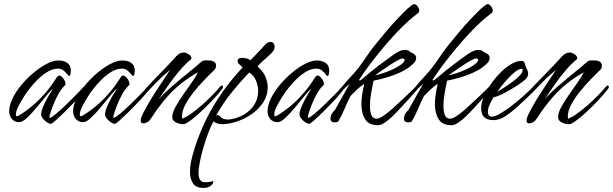

<svg xmlns="http://www.w3.org/2000/svg" viewBox="-20 -599 3010 943"><path d="M230 9Q221 9 209.5 1Q198 -7 190 -17.5Q182 -28 182 -37Q182 -52 193 -77.5Q204 -103 218.5 -128Q233 -153 241 -165Q227 -153 205.5 -126.5Q184 -100 159.5 -70.5Q135 -41 112.5 -20Q90 1 74 1Q52 1 38.5 -14.5Q25 -30 25 -52Q25 -82 42 -116.5Q59 -151 86.5 -183.5Q114 -216 146.5 -243Q179 -270 210.5 -286Q242 -302 267 -302Q294 -302 311 -289.5Q328 -277 328 -252Q328 -248 326.5 -237Q325 -226 319 -226Q316 -226 309.5 -235Q303 -244 292 -253Q281 -262 264 -262Q236 -262 205.5 -241.5Q175 -221 147 -189.5Q119 -158 98 -125Q77 -92 66 -68Q63 -61 60.5 -53Q58 -45 58 -37Q58 -28 63 -28Q68 -28 84.5 -39Q101 -50 108 -55Q143 -80 174.5 -112Q206 -144 231 -178Q239 -189 246 -200Q253 -211 260 -221Q265 -228 270 -228Q281 -228 291.5 -213Q302 -198 302 -187Q302 -182 300.5 -181Q299 -180 294 -175Q279 -160 264.5 -133Q250 -106 239.5 -78.5Q229 -51 224 -32Q223 -29 222.5 -24.5Q222 -20 227 -21Q237 -24 259.5 -43.5Q282 -63 308.5 -88.5Q335 -114 356.5 -136Q378 -158 385 -167Q387 -169 389.5 -171.5Q392 -174 395 -174Q402 -174 402 -167Q402 -163 386 -143.5Q370 -124 346 -98.5Q322 -73 297 -48.5Q272 -24 253.5 -7.5Q235 9 230 9Z M544 9Q535 9 523.5 1Q512 -7 504 -17.5Q496 -28 496 -37Q496 -52 507 -77.5Q518 -103 532.5 -128Q547 -153 555 -165Q541 -153 519.5 -126.5Q498 -100 473.5 -70.5Q449 -41 426.5 -20Q404 1 388 1Q366 1 352.5 -14.5Q339 -30 339 -52Q339 -82 356 -116.5Q373 -151 400.5 -183.5Q428 -216 460.5 -243Q493 -270 524.5 -286Q556 -302 581 -302Q608 -302 625 -289.5Q642 -277 642 -252Q642 -248 640.5 -237Q639 -226 633 -226Q630 -226 623.5 -235Q617 -244 606 -253Q595 -262 578 -262Q550 -262 519.5 -241.5Q489 -221 461 -189.5Q433 -158 412 -125Q391 -92 380 -68Q377 -61 374.5 -53Q372 -45 372 -37Q372 -28 377 -28Q382 -28 398.5 -39Q415 -50 422 -55Q457 -80 488.5 -112Q520 -144 545 -178Q553 -189 560 -200Q567 -211 574 -221Q579 -228 584 -228Q595 -228 605.5 -213Q616 -198 616 -187Q616 -182 614.5 -181Q613 -180 608 -175Q593 -160 578.5 -133Q564 -106 553.5 -78.5Q543 -51 538 -32Q537 -29 536.5 -24.5Q536 -20 541 -21Q551 -24 573.5 -43.5Q596 -63 622.5 -88.5Q649 -114 670.5 -136Q692 -158 699 -167Q701 -169 703.5 -171.5Q706 -174 709 -174Q716 -174 716 -167Q716 -163 700 -143.5Q684 -124 660 -98.5Q636 -73 611 -48.5Q586 -24 567.5 -7.5Q549 9 544 9Z M878 11Q863 11 844.5 2.5Q826 -6 826 -24Q826 -45 842 -74Q858 -103 880 -134.5Q902 -166 922.5 -195Q943 -224 952 -244Q946 -241 932.5 -232.5Q919 -224 906 -215.5Q893 -207 887 -202Q844 -170 812.5 -136Q781 -102 749 -58Q741 -46 732.5 -33Q724 -20 715 -8Q711 -3 701.5 2Q692 7 684 7Q671 7 671 -7Q671 -19 683.5 -44Q696 -69 715 -101Q734 -133 755 -164.5Q776 -196 793 -221.5Q810 -247 817 -258Q815 -255 806 -247.5Q797 -240 788.5 -232.5Q780 -225 776 -222Q757 -204 739 -185Q721 -166 703 -147Q701 -145 695.5 -141Q690 -137 686 -137Q681 -137 681 -142Q681 -147 695 -163Q709 -179 730 -201Q751 -223 773.5 -246Q796 -269 813 -287Q830 -305 836 -312Q846 -325 857.5 -333Q869 -341 885 -341Q894 -341 907 -332.5Q920 -324 920 -313Q920 -309 918 -308Q888 -283 859.5 -249Q831 -215 806 -179Q781 -143 760 -112Q784 -139 814 -165.5Q844 -192 872 -215L943 -273Q950 -279 957.5 -286Q965 -293 972 -298Q980 -303 989.5 -302.5Q999 -302 1009 -302Q1020 -302 1030.5 -296Q1041 -290 1041 -277Q1041 -264 1034.5 -257.5Q1028 -251 1020 -243Q1003 -227 978.5 -201Q954 -175 930 -145Q906 -115 890 -84.5Q874 -54 874 -28Q874 -25 874 -22Q874 -19 875 -16Q896 -24 921.5 -42.5Q947 -61 973 -84Q999 -107 1021.5 -130Q1044 -153 1059 -171Q1061 -173 1063.5 -176Q1066 -179 1070 -179Q1075 -179 1075 -172Q1075 -168 1072 -163Q1053 -138 1021 -104Q989 -70 955 -39.5Q921 -9 894 7Q887 11 878 11Z M981 324Q942 324 927.5 301Q913 278 913 245Q913 219 919 191.5Q925 164 932 142Q967 26 1027.5 -76.5Q1088 -179 1171 -267Q1166 -274 1156.5 -282Q1147 -290 1147 -298Q1147 -308 1153 -311.5Q1159 -315 1167 -315Q1169 -315 1183.5 -313.5Q1198 -312 1210 -303L1263 -358Q1269 -364 1274 -370.5Q1279 -377 1285 -382Q1290 -387 1295.5 -390Q1301 -393 1308 -393Q1319 -393 1324 -385.5Q1329 -378 1329 -369Q1329 -359 1324 -351.5Q1319 -344 1311 -336Q1295 -320 1275 -303Q1255 -286 1245 -273Q1261 -258 1271 -244.5Q1281 -231 1288 -211Q1291 -201 1293 -191Q1295 -181 1295 -170Q1295 -132 1274.5 -99Q1254 -66 1220 -41.5Q1186 -17 1146 -3Q1106 11 1068 11Q1058 11 1047.5 7.5Q1037 4 1029 -3Q1016 19 1003 53.5Q990 88 979 125.5Q968 163 961.5 196.5Q955 230 955 250Q955 271 962 283.5Q969 296 986 296Q989 296 1002.5 295.5Q1016 295 1027 289Q1029 303 1015 313.5Q1001 324 981 324ZM1099 -12Q1104 -12 1108.5 -12.5Q1113 -13 1117 -14Q1151 -20 1181 -38Q1211 -56 1229.5 -85.5Q1248 -115 1248 -153Q1248 -176 1237.5 -202.5Q1227 -229 1204 -243Q1167 -205 1121.5 -149.5Q1076 -94 1040 -29Q1045 -34 1049 -34Q1054 -34 1058.5 -30Q1063 -26 1064 -24Q1076 -12 1099 -12Z M1499 9Q1490 9 1478.5 1Q1467 -7 1459 -17.5Q1451 -28 1451 -37Q1451 -52 1462 -77.5Q1473 -103 1487.5 -128Q1502 -153 1510 -165Q1496 -153 1474.5 -126.5Q1453 -100 1428.5 -70.5Q1404 -41 1381.5 -20Q1359 1 1343 1Q1321 1 1307.5 -14.5Q1294 -30 1294 -52Q1294 -82 1311 -116.5Q1328 -151 1355.5 -183.5Q1383 -216 1415.5 -243Q1448 -270 1479.5 -286Q1511 -302 1536 -302Q1563 -302 1580 -289.5Q1597 -277 1597 -252Q1597 -248 1595.5 -237Q1594 -226 1588 -226Q1585 -226 1578.5 -235Q1572 -244 1561 -253Q1550 -262 1533 -262Q1505 -262 1474.5 -241.5Q1444 -221 1416 -189.5Q1388 -158 1367 -125Q1346 -92 1335 -68Q1332 -61 1329.5 -53Q1327 -45 1327 -37Q1327 -28 1332 -28Q1337 -28 1353.5 -39Q1370 -50 1377 -55Q1412 -80 1443.5 -112Q1475 -144 1500 -178Q1508 -189 1515 -200Q1522 -211 1529 -221Q1534 -228 1539 -228Q1550 -228 1560.5 -213Q1571 -198 1571 -187Q1571 -182 1569.5 -181Q1568 -180 1563 -175Q1548 -160 1533.5 -133Q1519 -106 1508.5 -78.5Q1498 -51 1493 -32Q1492 -29 1491.5 -24.5Q1491 -20 1496 -21Q1506 -24 1528.5 -43.5Q1551 -63 1577.5 -88.5Q1604 -114 1625.5 -136Q1647 -158 1654 -167Q1656 -169 1658.5 -171.5Q1661 -174 1664 -174Q1671 -174 1671 -167Q1671 -163 1655 -143.5Q1639 -124 1615 -98.5Q1591 -73 1566 -48.5Q1541 -24 1522.5 -7.5Q1504 9 1499 9Z M1837 16Q1791 16 1773 -14Q1755 -44 1755 -87Q1755 -111 1759 -136.5Q1763 -162 1769 -187Q1757 -180 1740 -165Q1723 -150 1701 -127Q1684 -93 1671 -61.5Q1658 -30 1642 -4Q1639 0 1634 1Q1629 2 1624 2Q1603 2 1603 -17Q1603 -39 1625 -59L1697 -187Q1688 -180 1680 -172Q1672 -164 1662 -155Q1658 -151 1653 -151Q1649 -151 1649 -155Q1649 -159 1654 -166Q1677 -195 1710.5 -230.5Q1744 -266 1784 -327Q1797 -347 1821 -377Q1845 -407 1873.5 -441Q1902 -475 1931 -505.5Q1960 -536 1982 -557Q1993 -566 2001 -572Q2009 -578 2013 -579Q2022 -579 2030 -569Q2038 -559 2039 -548Q2039 -537 2031 -533Q2019 -523 2008.5 -515Q1998 -507 1987 -497Q1960 -473 1927 -438Q1894 -403 1860.5 -363Q1827 -323 1796.5 -282.5Q1766 -242 1743 -206Q1745 -204 1747 -204Q1750 -204 1754.5 -207.5Q1759 -211 1766 -217Q1801 -247 1842 -278.5Q1883 -310 1921 -336Q1932 -343 1943.5 -348.5Q1955 -354 1968 -354Q1976 -354 1983.5 -351.5Q1991 -349 1995 -343Q2005 -340 2014.5 -333Q2024 -326 2024 -314Q2024 -299 2009 -285.5Q1994 -272 1983 -264Q1949 -242 1903.5 -226.5Q1858 -211 1815 -203Q1808 -172 1802.5 -139.5Q1797 -107 1797 -80Q1797 -52 1804 -34Q1811 -16 1830 -16Q1841 -16 1857.5 -26.5Q1874 -37 1891.5 -51.5Q1909 -66 1923.5 -80Q1938 -94 1946 -101Q1955 -109 1972 -125Q1989 -141 2005.5 -157Q2022 -173 2028 -180Q2029 -181 2031 -181Q2036 -181 2036 -174Q2036 -166 2024 -153L2007 -134Q1966 -88 1926.5 -46.5Q1887 -5 1857 11Q1847 16 1837 16ZM1822 -229Q1833 -231 1856 -238Q1879 -245 1903.5 -256Q1928 -267 1946.5 -279.5Q1965 -292 1968 -305Q1965 -312 1957 -312Q1950 -312 1931 -301.5Q1912 -291 1890 -276.5Q1868 -262 1849 -248.5Q1830 -235 1822 -229Z M2198 16Q2152 16 2134 -14Q2116 -44 2116 -87Q2116 -111 2120 -136.5Q2124 -162 2130 -187Q2118 -180 2101 -165Q2084 -150 2062 -127Q2045 -93 2032 -61.5Q2019 -30 2003 -4Q2000 0 1995 1Q1990 2 1985 2Q1964 2 1964 -17Q1964 -39 1986 -59L2058 -187Q2049 -180 2041 -172Q2033 -164 2023 -155Q2019 -151 2014 -151Q2010 -151 2010 -155Q2010 -159 2015 -166Q2038 -195 2071.5 -230.5Q2105 -266 2145 -327Q2158 -347 2182 -377Q2206 -407 2234.5 -441Q2263 -475 2292 -505.5Q2321 -536 2343 -557Q2354 -566 2362 -572Q2370 -578 2374 -579Q2383 -579 2391 -569Q2399 -559 2400 -548Q2400 -537 2392 -533Q2380 -523 2369.5 -515Q2359 -507 2348 -497Q2321 -473 2288 -438Q2255 -403 2221.5 -363Q2188 -323 2157.5 -282.5Q2127 -242 2104 -206Q2106 -204 2108 -204Q2111 -204 2115.5 -207.5Q2120 -211 2127 -217Q2162 -247 2203 -278.5Q2244 -310 2282 -336Q2293 -343 2304.5 -348.5Q2316 -354 2329 -354Q2337 -354 2344.5 -351.5Q2352 -349 2356 -343Q2366 -340 2375.5 -333Q2385 -326 2385 -314Q2385 -299 2370 -285.5Q2355 -272 2344 -264Q2310 -242 2264.5 -226.5Q2219 -211 2176 -203Q2169 -172 2163.5 -139.5Q2158 -107 2158 -80Q2158 -52 2165 -34Q2172 -16 2191 -16Q2202 -16 2218.5 -26.5Q2235 -37 2252.5 -51.5Q2270 -66 2284.5 -80Q2299 -94 2307 -101Q2316 -109 2333 -125Q2350 -141 2366.5 -157Q2383 -173 2389 -180Q2390 -181 2392 -181Q2397 -181 2397 -174Q2397 -166 2385 -153L2368 -134Q2327 -88 2287.5 -46.5Q2248 -5 2218 11Q2208 16 2198 16ZM2183 -229Q2194 -231 2217 -238Q2240 -245 2264.5 -256Q2289 -267 2307.5 -279.5Q2326 -292 2329 -305Q2326 -312 2318 -312Q2311 -312 2292 -301.5Q2273 -291 2251 -276.5Q2229 -262 2210 -248.5Q2191 -235 2183 -229Z M2403 -9Q2343 -9 2343 -68Q2343 -91 2355.5 -121.5Q2368 -152 2389 -183Q2410 -214 2436 -240.5Q2462 -267 2489.5 -283.5Q2517 -300 2541 -300Q2549 -300 2552.5 -296.5Q2556 -293 2558 -285Q2560 -281 2561 -276Q2562 -271 2564 -266Q2568 -259 2571 -252Q2574 -245 2574 -237Q2574 -227 2569 -219.5Q2564 -212 2557 -206Q2547 -197 2527 -183.5Q2507 -170 2483.5 -156.5Q2460 -143 2438.5 -133Q2417 -123 2404 -121Q2395 -107 2385.5 -86.5Q2376 -66 2376 -49Q2376 -40 2380.5 -33Q2385 -26 2395 -26Q2411 -26 2437.5 -41.5Q2464 -57 2493 -79.5Q2522 -102 2546.5 -123.5Q2571 -145 2583 -157L2615 -191Q2621 -197 2628 -197Q2634 -197 2634 -192Q2634 -186 2617 -167.5Q2600 -149 2576.5 -126.5Q2553 -104 2533 -85.5Q2513 -67 2507 -62Q2486 -44 2459 -26.5Q2432 -9 2403 -9ZM2421 -147Q2431 -153 2451.5 -166Q2472 -179 2494 -195Q2516 -211 2531.5 -227Q2547 -243 2547 -255Q2547 -258 2546 -260Q2545 -261 2542 -261Q2529 -261 2511 -247Q2493 -233 2475 -213.5Q2457 -194 2442.5 -175.5Q2428 -157 2421 -147Z M2773 11Q2758 11 2739.5 2.5Q2721 -6 2721 -24Q2721 -45 2737 -74Q2753 -103 2775 -134.5Q2797 -166 2817.5 -195Q2838 -224 2847 -244Q2841 -241 2827.5 -232.5Q2814 -224 2801 -215.5Q2788 -207 2782 -202Q2739 -170 2707.5 -136Q2676 -102 2644 -58Q2636 -46 2627.5 -33Q2619 -20 2610 -8Q2606 -3 2596.5 2Q2587 7 2579 7Q2566 7 2566 -7Q2566 -19 2578.5 -44Q2591 -69 2610 -101Q2629 -133 2650 -164.5Q2671 -196 2688 -221.5Q2705 -247 2712 -258Q2710 -255 2701 -247.5Q2692 -240 2683.5 -232.5Q2675 -225 2671 -222Q2652 -204 2634 -185Q2616 -166 2598 -147Q2596 -145 2590.5 -141Q2585 -137 2581 -137Q2576 -137 2576 -142Q2576 -147 2590 -163Q2604 -179 2625 -201Q2646 -223 2668.5 -246Q2691 -269 2708 -287Q2725 -305 2731 -312Q2741 -325 2752.5 -333Q2764 -341 2780 -341Q2789 -341 2802 -332.5Q2815 -324 2815 -313Q2815 -309 2813 -308Q2783 -283 2754.5 -249Q2726 -215 2701 -179Q2676 -143 2655 -112Q2679 -139 2709 -165.5Q2739 -192 2767 -215L2838 -273Q2845 -279 2852.5 -286Q2860 -293 2867 -298Q2875 -303 2884.5 -302.5Q2894 -302 2904 -302Q2915 -302 2925.5 -296Q2936 -290 2936 -277Q2936 -264 2929.5 -257.5Q2923 -251 2915 -243Q2898 -227 2873.5 -201Q2849 -175 2825 -145Q2801 -115 2785 -84.5Q2769 -54 2769 -28Q2769 -25 2769 -22Q2769 -19 2770 -16Q2791 -24 2816.5 -42.5Q2842 -61 2868 -84Q2894 -107 2916.5 -130Q2939 -153 2954 -171Q2956 -173 2958.5 -176Q2961 -179 2965 -179Q2970 -179 2970 -172Q2970 -168 2967 -163Q2948 -138 2916 -104Q2884 -70 2850 -39.5Q2816 -9 2789 7Q2782 11 2773 11Z"/></svg>

Font: Hurricane
Style: Regular
Weight: 400
Designer: Robert E. Leuschke
Foundry: Robert E. Leuschke
Version: Version 1.010; ttfautohint (v1.8.3)